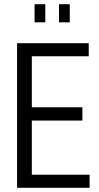

<svg xmlns="http://www.w3.org/2000/svg" viewBox="-20 -891 471 911"><path d="M61 0V-686H401V-624H131V-382H371V-319H131V-62H405V0ZM144 -785V-871H195V-785ZM260 -785V-871H311V-785Z"/></svg>

Font: Archivo ExtraCondensed Light
Style: Regular
Weight: 300
Width: 2
Designer: Hector Gatti
Foundry: Omnibus-Type
Version: Version 2.001